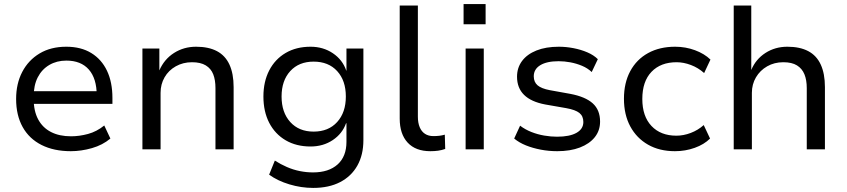

<svg xmlns="http://www.w3.org/2000/svg" viewBox="-20 -732 4150 941"><path d="M327 9Q244 9 183.5 -21.5Q123 -52 91 -109.5Q59 -167 59 -247Q59 -322 89 -379.5Q119 -437 174 -470Q229 -503 305 -503Q377 -503 427.5 -472Q478 -441 504.5 -385Q531 -329 531 -252V-223H126V-285H473L454 -265Q454 -347 415.5 -391Q377 -435 305 -435Q258 -435 221.5 -413.5Q185 -392 165 -353Q145 -314 145 -258V-248Q145 -188 167 -147Q189 -106 230 -85Q271 -64 328 -64Q369 -64 411.5 -75.5Q454 -87 491 -117L521 -53Q483 -21 430.5 -6Q378 9 327 9Z M678 0V-494H761V-387Q785 -442 833 -472.5Q881 -503 941 -503Q1002 -503 1043 -481.5Q1084 -460 1104.5 -415.5Q1125 -371 1125 -305V0H1036V-300Q1036 -340 1025 -368Q1014 -396 988.5 -411.5Q963 -427 921 -427Q877 -427 841.5 -407Q806 -387 786.5 -353Q767 -319 767 -277V0Z M1515 189Q1456 189 1398 171.5Q1340 154 1299 124L1327 55Q1355 73 1386 86.5Q1417 100 1449.5 106.5Q1482 113 1514 113Q1591 113 1634.5 74Q1678 35 1678 -37V-128H1676Q1658 -77 1611 -45.5Q1564 -14 1502 -14Q1432 -14 1380 -44.5Q1328 -75 1299.5 -130Q1271 -185 1271 -259Q1271 -332 1299.5 -387Q1328 -442 1380 -472.5Q1432 -503 1502 -503Q1564 -503 1611.5 -471Q1659 -439 1677 -386H1678V-494H1761V-45Q1761 27 1731.5 79.5Q1702 132 1647 160.5Q1592 189 1515 189ZM1517 -87Q1590 -87 1632.5 -134Q1675 -181 1675 -259Q1675 -337 1632.5 -383.5Q1590 -430 1517 -430Q1445 -430 1402.5 -383.5Q1360 -337 1360 -259Q1360 -181 1402.5 -134Q1445 -87 1517 -87Z M2089 9Q2017 9 1978 -33Q1939 -75 1939 -151V-705H2028V-160Q2028 -130 2037 -108.5Q2046 -87 2063 -76Q2080 -65 2104 -65Q2119 -65 2132.5 -66.5Q2146 -68 2160 -72L2162 -2Q2145 4 2127.5 6.5Q2110 9 2089 9Z M2252 -613V-712H2360V-613ZM2262 0V-494H2351V0Z M2711 9Q2670 9 2630.5 1.5Q2591 -6 2557.5 -19.5Q2524 -33 2500 -53L2529 -116Q2554 -97 2584.5 -85Q2615 -73 2647.5 -67.5Q2680 -62 2710 -62Q2772 -62 2805.5 -81Q2839 -100 2839 -134Q2839 -163 2819.5 -178.5Q2800 -194 2755 -202L2652 -220Q2583 -233 2548.5 -267Q2514 -301 2514 -356Q2514 -400 2538.5 -433Q2563 -466 2609 -484.5Q2655 -503 2719 -503Q2754 -503 2790.5 -496Q2827 -489 2858.5 -475.5Q2890 -462 2910 -442L2880 -379Q2860 -398 2832.5 -409.5Q2805 -421 2775.5 -426.5Q2746 -432 2718 -432Q2660 -432 2628 -412.5Q2596 -393 2596 -358Q2596 -330 2614.5 -314Q2633 -298 2675 -290L2775 -272Q2849 -258 2885 -225.5Q2921 -193 2921 -136Q2921 -92 2895 -59.5Q2869 -27 2822 -9Q2775 9 2711 9Z M3288 9Q3212 9 3156 -23Q3100 -55 3069 -112.5Q3038 -170 3038 -248Q3038 -326 3069 -383.5Q3100 -441 3156.5 -472Q3213 -503 3289 -503Q3340 -503 3386 -486Q3432 -469 3462 -440L3431 -374Q3402 -400 3366 -413.5Q3330 -427 3296 -427Q3218 -427 3173 -380Q3128 -333 3128 -247Q3128 -162 3173 -114.5Q3218 -67 3295 -67Q3330 -67 3365.5 -80.5Q3401 -94 3429 -119L3460 -53Q3431 -24 3385 -7.5Q3339 9 3288 9Z M3576 0V-705H3662V-389Q3684 -442 3731.5 -472.5Q3779 -503 3839 -503Q3900 -503 3941 -481.5Q3982 -460 4002.5 -415.5Q4023 -371 4023 -305V0H3934V-300Q3934 -340 3922.5 -368Q3911 -396 3886 -411.5Q3861 -427 3819 -427Q3775 -427 3740 -407Q3705 -387 3685 -353Q3665 -319 3665 -277V0Z"/></svg>

Font: Nunito Sans 8pt
Style: Regular
Weight: 400
Version: Version 3.101;gftools[0.9.27]